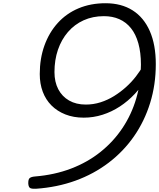

<svg xmlns="http://www.w3.org/2000/svg" viewBox="-20 -1154 984 1188"><path d="M633 -1134Q731 -1134 800.5 -1090Q870 -1046 907 -961.5Q944 -877 944 -757Q944 -630 909 -517Q874 -404 809 -310.5Q744 -217 652 -147Q560 -77 446.5 -36Q333 5 202 14Q180 15 168.5 10.5Q157 6 155 -17Q154 -44 163.5 -52Q173 -60 196 -62Q318 -72 420 -111Q522 -150 602 -214Q682 -278 738 -362Q794 -446 823 -545Q852 -644 852 -754Q852 -829 836 -886Q820 -943 790 -980Q760 -1017 718 -1035.5Q676 -1054 623 -1054Q554 -1054 497.5 -1028.5Q441 -1003 400.5 -956Q360 -909 338.5 -846Q317 -783 317 -708Q317 -647 340.5 -602Q364 -557 407.5 -532Q451 -507 511 -507Q558 -507 602 -521Q646 -535 685.5 -559.5Q725 -584 759.5 -615Q794 -646 821 -681Q848 -716 867 -750L891 -676Q858 -620 815 -574Q772 -528 721.5 -495Q671 -462 614.5 -444Q558 -426 498 -426Q435 -426 384.5 -446Q334 -466 298.5 -501.5Q263 -537 244.5 -586.5Q226 -636 226 -696Q226 -792 255 -872.5Q284 -953 337.5 -1012Q391 -1071 466 -1102.5Q541 -1134 633 -1134Z"/></svg>

Font: Playwrite CU
Style: Regular
Weight: 400
Designer: Veronika Burian, José Scaglione
Foundry: TypeTogether
Version: Version 1.002